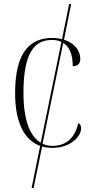

<svg xmlns="http://www.w3.org/2000/svg" viewBox="-20 -734 461 966"><path d="M242 10C339 10 388 -50 388 -88C388 -101 384 -110 374 -115C360 -50 321 -1 246 0C227 0 210 -3 194 -11L298 -518C332 -498 346 -455 346 -401C369 -401 384 -412 384 -438C384 -480 354 -518 302 -534L338 -714H328L292 -537C277 -541 261 -543 243 -543C135 -543 56 -477 56 -266C56 -108 108 -27 182 0L139 212H149L192 3C208 8 225 10 242 10ZM98 -267C98 -473 156 -533 241 -533C260 -533 276 -530 289 -523L185 -16C132 -47 98 -127 98 -267Z"/></svg>

Font: Noto Serif Display SemiCondensed ExtraLight
Style: Regular
Weight: 200
Width: 4
Designer: Monotype Design Team
Foundry: Monotype Imaging Inc.
Version: Version 2.009